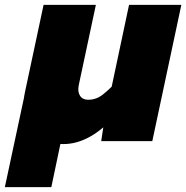

<svg xmlns="http://www.w3.org/2000/svg" viewBox="-71 -583 769 793"><path d="M-51 190 58 -319H273L220 -72L192 -53L141 190ZM325 -563 254 -230Q249 -204 259.5 -187.5Q270 -171 293 -171Q326 -171 352.5 -191.5Q379 -212 420 -255L401 -100Q345 -41 293.5 -14.5Q242 12 192 12Q132 12 91 -14Q50 -40 34 -88Q18 -136 32 -202L109 -563ZM678 -563 558 0H347L358 -73L462 -563Z"/></svg>

Font: Azeret Mono Thin Black
Style: Italic
Weight: 900
Italic angle: -12°
Version: Version 1.002